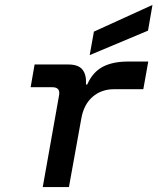

<svg xmlns="http://www.w3.org/2000/svg" viewBox="-20 -757 640 777"><path d="M153 0 219 -371Q225 -404 192 -404H104L120 -496H257Q297 -496 313.5 -475.5Q330 -455 328 -418V-415H333Q355 -465 395.5 -486.5Q436 -508 499 -508H580L560 -396H442Q390 -396 354.5 -365Q319 -334 309 -277L259 0ZM343 -534 360 -629 597 -737 579 -633Z"/></svg>

Font: DM Mono Medium
Style: Italic
Weight: 500
Italic angle: -10°
Designer: Colophon Foundry
Foundry: Colophon Foundry
Version: Version 1.000; ttfautohint (v1.8.2.53-6de2)